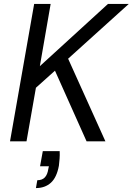

<svg xmlns="http://www.w3.org/2000/svg" viewBox="-20 -720 676 978"><path d="M31 0 154 -700H238L183 -383L530 -700H636L327 -421L517 0H421L260 -360L163 -273L115 0ZM163 238 170 198Q195 198 208.5 183.5Q222 169 226 141L229 127H184L198 50H284Q285 70 283.5 89Q282 108 280 124Q269 184 239 211Q209 238 163 238Z"/></svg>

Font: DM Sans 18pt
Style: Italic
Weight: 400
Italic angle: -10°
Designer: Colophon Foundry, Jonny Pinhorn
Foundry: Colophon Foundry
Version: Version 4.004;gftools[0.9.30]